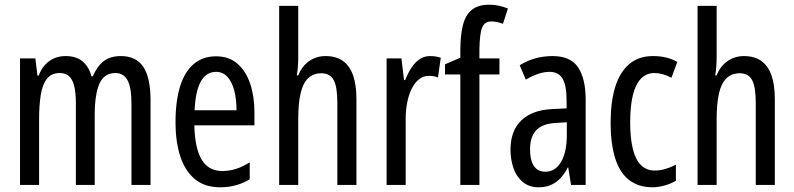

<svg xmlns="http://www.w3.org/2000/svg" viewBox="-20 -785 3372 815"><path d="M493 -547Q558 -547 588.5 -501Q619 -455 619 -360V0H538V-345Q538 -415 521 -445Q504 -475 470 -475Q422 -475 402 -429.5Q382 -384 382 -296V0H302V-348Q302 -394 294.5 -422Q287 -450 272 -462.5Q257 -475 234 -475Q198 -475 179 -450.5Q160 -426 153 -382Q146 -338 146 -281V0H65V-537H130L139 -464H144Q155 -492 171.5 -510Q188 -528 210 -537.5Q232 -547 259 -547Q305 -547 332 -523Q359 -499 368 -461H374Q393 -505 421 -526Q449 -547 493 -547Z M897 -546Q952 -546 988 -514.5Q1024 -483 1042 -429.5Q1060 -376 1060 -309V-253H805Q807 -156 836 -107.5Q865 -59 924 -59Q953 -59 981.5 -68Q1010 -77 1040 -96V-24Q1012 -7 981 1.5Q950 10 915 10Q847 10 805 -26.5Q763 -63 744 -125Q725 -187 725 -265Q725 -356 744.5 -418.5Q764 -481 802.5 -513.5Q841 -546 897 -546ZM897 -480Q856 -480 833 -440Q810 -400 806 -317H984Q984 -361 975 -398Q966 -435 946.5 -457.5Q927 -480 897 -480Z M1246 -545Q1246 -523 1244.5 -503Q1243 -483 1240 -465H1246Q1256 -491 1273.5 -509.5Q1291 -528 1313.5 -537.5Q1336 -547 1361 -547Q1407 -547 1436 -526Q1465 -505 1479 -464.5Q1493 -424 1493 -364V0H1412V-348Q1412 -416 1396.5 -445Q1381 -474 1344 -474Q1310 -474 1288 -453Q1266 -432 1256 -389Q1246 -346 1246 -279V0H1165V-760H1246Z M1805 -547Q1816 -547 1827.5 -545.5Q1839 -544 1851 -540L1839 -456Q1830 -460 1820 -461.5Q1810 -463 1799 -463Q1778 -463 1760 -449.5Q1742 -436 1729 -411Q1716 -386 1709 -352.5Q1702 -319 1702 -280V0H1621V-537H1684L1695 -445H1700Q1712 -476 1727.5 -499Q1743 -522 1762.5 -534.5Q1782 -547 1805 -547Z M2100 -469H2015V0H1934V-469H1869V-512L1934 -540V-571Q1934 -633 1944.5 -676.5Q1955 -720 1982 -742.5Q2009 -765 2056 -765Q2078 -765 2096.5 -761Q2115 -757 2136 -749L2115 -684Q2102 -689 2089.5 -691.5Q2077 -694 2066 -694Q2037 -694 2026.5 -668Q2016 -642 2015 -574V-537H2100Z M2326 -547Q2402 -547 2434 -499Q2466 -451 2466 -362V0H2404L2392 -74H2390Q2376 -46 2358 -27.5Q2340 -9 2317.5 0.5Q2295 10 2267 10Q2226 10 2199 -12.5Q2172 -35 2159.5 -71.5Q2147 -108 2147 -150Q2147 -230 2193 -274Q2239 -318 2324 -322L2385 -325V-360Q2385 -422 2368 -451Q2351 -480 2313 -480Q2291 -480 2266 -472Q2241 -464 2212 -447L2186 -508Q2218 -528 2253 -537.5Q2288 -547 2326 -547ZM2338 -263Q2283 -260 2256.5 -232.5Q2230 -205 2230 -152Q2230 -103 2247 -79.5Q2264 -56 2295 -56Q2337 -56 2361.5 -97.5Q2386 -139 2386 -212V-266Z M2750 10Q2691 10 2651 -20.5Q2611 -51 2591.5 -112.5Q2572 -174 2572 -265Q2572 -353 2591.5 -416Q2611 -479 2651 -513Q2691 -547 2752 -547Q2784 -547 2809 -540.5Q2834 -534 2855 -522L2830 -455Q2811 -465 2793 -470Q2775 -475 2758 -475Q2724 -475 2701 -451.5Q2678 -428 2666.5 -381.5Q2655 -335 2655 -266Q2655 -198 2666.5 -152Q2678 -106 2701.5 -83.5Q2725 -61 2759 -61Q2781 -61 2803.5 -67.5Q2826 -74 2849 -86V-18Q2828 -5 2800.5 2.5Q2773 10 2750 10Z M3022 -545Q3022 -523 3020.5 -503Q3019 -483 3016 -465H3022Q3032 -491 3049.5 -509.5Q3067 -528 3089.5 -537.5Q3112 -547 3137 -547Q3183 -547 3212 -526Q3241 -505 3255 -464.5Q3269 -424 3269 -364V0H3188V-348Q3188 -416 3172.5 -445Q3157 -474 3120 -474Q3086 -474 3064 -453Q3042 -432 3032 -389Q3022 -346 3022 -279V0H2941V-760H3022Z"/></svg>

Font: Noto Sans Arabic ExtraCondensed
Style: Regular
Weight: 400
Width: 2
Designer: Monotype Design Team, Nadine Chahine, Nizar Qandah and Khaled Hosny
Foundry: Monotype Imaging Inc.
Version: Version 2.012